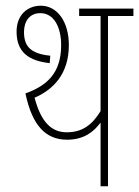

<svg xmlns="http://www.w3.org/2000/svg" viewBox="-20 -652 487 672"><path d="M358 -596H447V-622H257V-596H332V-263C302 -214 267 -189 214 -189C161 -189 124 -223 101 -310C166 -338 221 -393 221 -494C221 -578 179 -632 123 -632C76 -632 38 -600 38 -541C38 -469 81 -439 154 -431L156 -457C86 -464 64 -491 64 -540C64 -577 83 -606 121 -606C170 -606 194 -555 194 -494C194 -393 141 -351 69 -325C93 -211 141 -163 215 -163C275 -163 309 -192 332 -223V0H358Z"/></svg>

Font: Noto Sans ExtraCondensed Thin
Style: Italic
Weight: 100
Width: 2
Italic angle: -12°
Designer: Monotype Design Team
Foundry: Monotype Imaging Inc.
Version: Version 2.013